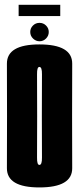

<svg xmlns="http://www.w3.org/2000/svg" viewBox="-20 -796 338 819"><path d="M148 3.5Q288.5 3.5 288 -78.8Q287.5 -161 287.5 -301Q287.5 -442 288 -524.2Q288.5 -606.5 148 -606.5Q9 -606.5 9.5 -524.2Q10 -442 10 -301Q10 -161 9.5 -78.8Q9 3.5 148 3.5ZM148 -92.5Q137.5 -92.5 138 -124Q138.5 -155.5 138.5 -301Q138.5 -447.5 138 -479Q137.5 -510.5 148 -510.5Q159.5 -510.5 159 -479Q158.5 -447.5 158.5 -301Q158.5 -155.5 159 -124Q159.5 -92.5 148 -92.5ZM148.5 -620Q165 -620 176.5 -631.8Q188 -643.5 188 -659.5Q188 -675.5 176.5 -687Q165 -698.5 148.5 -698.5Q132 -698.5 120.5 -687Q109 -675.5 109 -659.5Q109 -643 121 -631.5Q133 -620 148.5 -620ZM59.5 -727.5H237V-775.5H59.5Z"/></svg>

Font: Anybody UltraCondensed
Style: Bold
Weight: 700
Width: 1
Version: Version 1.113;gftools[0.9.25]